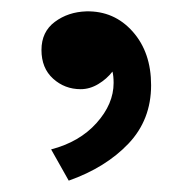

<svg xmlns="http://www.w3.org/2000/svg" viewBox="-20 -149 339 338"><path d="M101 169 70 114Q120 101 150 67.5Q180 34 180 -3Q180 -9 179.5 -14Q179 -19 178 -23Q168 -10 153 -1Q138 8 122 8Q94 8 73.5 -10.5Q53 -29 53 -61Q53 -93 76.5 -110.5Q100 -128 132 -129Q181 -130 213.5 -93.5Q246 -57 246 1Q246 62 206 104Q166 146 101 169Z"/></svg>

Font: Zen Kaku Gothic Antique
Style: Bold
Weight: 700
Designer: Yoshimichi Ohira
Foundry: Positype
Version: Version 1.001